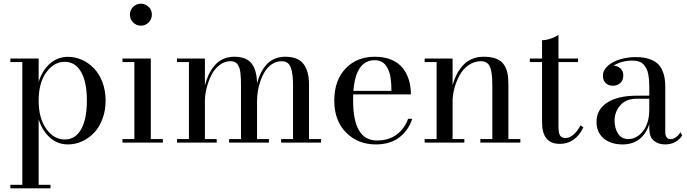

<svg xmlns="http://www.w3.org/2000/svg" viewBox="-20 -780 3759 1050"><path d="M36.6 230.5H102.1V-440.4H36.6V-460H191.4V-332.5Q211.4 -395.5 253.4 -432.4Q295.4 -469.2 352.1 -469.2Q391.6 -469.2 428.5 -452.6Q465.3 -436 494.1 -406Q522.9 -376 540.3 -330.1Q557.6 -284.2 557.6 -230Q557.6 -175.8 540.3 -129.6Q522.9 -83.5 494.1 -53.5Q465.3 -23.4 428.5 -6.8Q391.6 9.8 352.1 9.8Q294.9 9.8 253.2 -27.3Q211.4 -64.5 191.4 -127.4V230.5H256.3V250H36.6ZM334 -17.1Q392.1 -17.1 423.6 -73Q455.1 -128.9 455.1 -230Q455.1 -330.6 423.6 -386.2Q392.1 -441.9 334 -441.9Q274.9 -441.9 233.2 -384.5Q191.4 -327.1 191.4 -230Q191.4 -132.8 233.2 -75Q274.9 -17.1 334 -17.1Z M708 -657.5Q690.4 -675.3 690.4 -700.2Q690.4 -725.1 708 -742.4Q725.6 -759.8 750.5 -759.8Q775.4 -759.8 793 -742.4Q810.5 -725.1 810.5 -700.2Q810.5 -675.3 793 -657.5Q775.4 -639.6 750.5 -639.6Q725.6 -639.6 708 -657.5ZM649.9 -19.5H714.8V-440.4H649.9V-460H804.7V-19.5H870.6V0H649.9Z M947.8 -19.5H1013.2V-440.4H947.8V-460H1100.6V-313Q1108.4 -344.2 1120.8 -370.6Q1133.3 -397 1152.1 -420.2Q1170.9 -443.4 1198.7 -456.5Q1226.6 -469.7 1259.8 -469.7Q1328.6 -469.7 1356.7 -431.9Q1384.8 -394 1385.7 -324.2Q1393.6 -354 1405.5 -378.7Q1417.5 -403.3 1435.5 -424.6Q1453.6 -445.8 1480.2 -457.8Q1506.8 -469.7 1539.6 -469.7Q1609.9 -469.7 1639.9 -429.9Q1669.9 -390.1 1669.9 -319.3V-19.5H1735.8V0H1517.6V-19.5H1582.5V-308.1Q1582.5 -342.3 1580.1 -365.5Q1577.6 -388.7 1571.3 -407.7Q1564.9 -426.8 1552.2 -436Q1539.6 -445.3 1520.5 -445.3Q1492.7 -445.3 1469.2 -430.4Q1445.8 -415.5 1430.7 -392.1Q1415.5 -368.7 1405 -339.1Q1394.5 -309.6 1390.1 -281.5Q1385.7 -253.4 1385.7 -228V-19.5H1450.7V0H1232.9V-19.5H1297.9V-308.1Q1297.9 -332 1297.4 -347.7Q1296.9 -363.3 1294.9 -380.6Q1293 -397.9 1289.1 -408.4Q1285.2 -418.9 1279.1 -428Q1272.9 -437 1263.4 -441.2Q1253.9 -445.3 1240.7 -445.3Q1207 -445.3 1179 -422.9Q1150.9 -400.4 1134.5 -366.5Q1118.2 -332.5 1109.4 -296.1Q1100.6 -259.8 1100.6 -228V-19.5H1165V0H947.8Z M2234.4 -130.4Q2213.9 -66.4 2163.3 -28.3Q2112.8 9.8 2035.2 9.8Q1937 9.8 1872.6 -55.2Q1808.1 -120.1 1808.1 -230Q1808.1 -340.3 1869.6 -405Q1931.2 -469.7 2029.3 -469.7Q2082 -469.7 2121.1 -453.1Q2160.2 -436.5 2182.9 -407.2Q2205.6 -377.9 2216.3 -342Q2227.1 -306.2 2227.1 -263.7H1911.6Q1911.1 -252.4 1911.1 -230Q1911.1 -11.7 2041 -11.7Q2105.5 -11.7 2148.9 -43.9Q2192.4 -76.2 2211.9 -130.4ZM2029.3 -450.7Q1925.8 -450.7 1912.6 -283.2H2120.6Q2120.6 -302.7 2119.6 -318.8Q2118.7 -335 2115.7 -355.7Q2112.8 -376.5 2106.4 -392.1Q2100.1 -407.7 2090.3 -421.6Q2080.6 -435.5 2064.9 -443.1Q2049.3 -450.7 2029.3 -450.7Z M2302.2 -19.5H2367.7V-440.4H2302.2V-460H2455.1V-314Q2463.4 -345.2 2476.6 -371.3Q2489.7 -397.5 2509.8 -420.4Q2529.8 -443.4 2559.1 -456.5Q2588.4 -469.7 2624 -469.7Q2666 -469.7 2693.8 -459Q2721.7 -448.2 2735.8 -426.5Q2750 -404.8 2755.1 -379.9Q2760.3 -355 2760.3 -319.3V-19.5H2825.7V0H2606.9V-19.5H2672.4V-304.7Q2672.4 -333 2671.4 -351.8Q2670.4 -370.6 2666.7 -389.9Q2663.1 -409.2 2656.7 -420.4Q2650.4 -431.6 2638.9 -438.5Q2627.4 -445.3 2611.3 -445.3Q2572.8 -445.3 2541.7 -423.1Q2510.7 -400.9 2492.4 -366.7Q2474.1 -332.5 2464.6 -295.7Q2455.1 -258.8 2455.1 -224.6V-19.5H2519.5V0H2302.2Z M3170.4 -83.5Q3126.5 6.8 3041.5 6.8Q2944.3 6.8 2944.3 -111.3V-440.4H2877.4V-460H2944.3V-560.1Q2965.8 -560.1 2992.2 -569.1Q3018.6 -578.1 3034.2 -589.8V-460H3141.1V-440.4H3034.2V-87.9Q3034.2 -51.8 3043 -38.6Q3051.8 -25.4 3073.7 -25.4Q3096.2 -25.4 3117.9 -45.2Q3139.6 -64.9 3154.3 -94.2Z M3463.9 -256.8H3530.8V-304.7Q3530.8 -324.7 3529.5 -340.6Q3528.3 -356.4 3525.1 -373.8Q3522 -391.1 3515.6 -403.8Q3509.3 -416.5 3499.5 -427.2Q3489.7 -438 3474.9 -443.4Q3460 -448.7 3440.4 -448.7Q3377.9 -448.7 3335.9 -420.9Q3357.4 -419.9 3373 -405.8Q3388.7 -391.6 3388.7 -368.2Q3388.7 -340.3 3371.8 -325.7Q3355 -311 3332 -311Q3308.1 -311 3292.7 -325.4Q3277.3 -339.8 3277.3 -366.2Q3277.3 -396 3303.7 -419.7Q3330.1 -443.4 3371.1 -455.6Q3412.1 -467.8 3458 -467.8Q3498 -467.8 3527.6 -458.3Q3557.1 -448.7 3574.2 -433.8Q3591.3 -418.9 3601.3 -396.7Q3611.3 -374.5 3614.7 -353Q3618.2 -331.5 3618.2 -304.7V-58.6Q3618.2 -19 3648.4 -19Q3661.6 -19 3677 -30Q3692.4 -41 3701.2 -57.1L3710.9 -39.1Q3696.8 -17.1 3672.9 -3.7Q3648.9 9.8 3617.7 9.8Q3579.1 9.8 3554.9 -11Q3530.8 -31.7 3530.8 -77.6V-101.6Q3514.6 -48.8 3477.3 -19.5Q3439.9 9.8 3384.8 9.8Q3319.8 9.8 3281 -23.4Q3242.2 -56.6 3242.2 -113.3Q3242.2 -180.7 3300.3 -218.8Q3358.4 -256.8 3463.9 -256.8ZM3416 -19.5Q3461.9 -19.5 3496.3 -62.7Q3530.8 -106 3530.8 -183.1V-240.2H3463.9Q3403.3 -240.2 3372.1 -203.9Q3340.8 -167.5 3340.8 -120.6Q3340.8 -79.1 3359.9 -49.3Q3378.9 -19.5 3416 -19.5Z"/></svg>

Font: Bodoni* 11pt
Style: Regular
Weight: 400
Version: Version 2.3